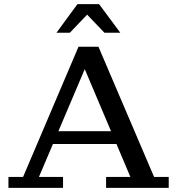

<svg xmlns="http://www.w3.org/2000/svg" viewBox="-20 -912 859 932"><path d="M21 0V-53H92L361 -685H458L728 -53H799V0H495V-53H613L373 -620H410L169 -53H286V0ZM219 -213V-275H565V-213ZM254 -753 356 -892H461L564 -753H487L380 -865H426L319 -753Z"/></svg>

Font: Montagu Slab 24pt
Style: Regular
Weight: 400
Designer: Florian Karsten
Foundry: Florian Karsten
Version: Version 1.000